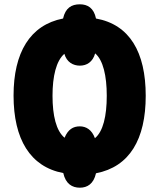

<svg xmlns="http://www.w3.org/2000/svg" viewBox="-20 -803 740 892"><path d="M351 69C386 69 415 51 426 2C582 -28 657 -156 657 -358C657 -561 582 -689 426 -717C416 -766 387 -783 351 -783C312 -783 284 -766 273 -717C119 -687 43 -558 43 -359C43 -157 120 -28 274 1C285 51 315 69 351 69ZM280 -163C241 -195 224 -266 224 -358C224 -449 241 -520 279 -553C290 -514 320 -498 351 -498C383 -498 411 -515 422 -555C459 -524 476 -451 476 -358C476 -264 459 -192 421 -161C407 -200 380 -216 351 -216C320 -216 296 -202 280 -163Z"/></svg>

Font: Noto Sans Condensed Black
Style: Regular
Weight: 900
Width: 3
Designer: Monotype Design Team
Foundry: Monotype Imaging Inc.
Version: Version 2.013